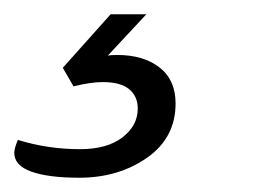

<svg xmlns="http://www.w3.org/2000/svg" viewBox="-101 -20 364 269"><path d="M145 125Q145 173 105 201Q65 229 10 229Q-33 229 -57 220.5Q-81 212 -81 194Q-81 188 -76 176Q-34 189 11 189Q49 189 70.5 172.5Q92 156 92 132Q92 115 80 105Q68 95 43 95Q26 95 2 101L-13 75L54 0H104L50 58Q54 57 63 57Q100 57 122.5 74.5Q145 92 145 125Z"/></svg>

Font: Krub Light
Style: Italic
Weight: 300
Italic angle: -8°
Designer: Ekaluck Peanpanawate
Foundry: Cadson Demak Co.,Ltd.
Version: Version 1.000; ttfautohint (v1.6)